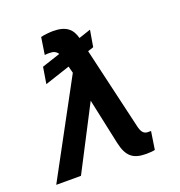

<svg xmlns="http://www.w3.org/2000/svg" viewBox="-135 -858 920 981"><g transform="rotate(-20 325.0 -367.5)"><path d="M440.7 -686.1 375.7 -664.4C362.6 -715.2 331.7 -744 260.3 -744C242.2 -744 208.8 -740.8 193.5 -736.2L179.3 -643.5C188.2 -644.9 198.9 -644.9 206 -644.9C226.6 -644.9 241.1 -638.8 250.7 -623.2L150.6 -590.2L136 -500.7L273.4 -546.2L283 -509.2L7.5 0H142L320 -343.8L373.2 -95.5C390.3 -16.3 424 8.9 494.3 8.9C513.8 8.9 531.2 7.5 541.9 4.6L556.8 -93H539.8C515.6 -93 505 -110.8 498.2 -140.3L394.2 -585.9L425.4 -596.2Z"/></g></svg>

Font: Magic Ui Pro Semi Bold
Style: Italic
Weight: 600
Italic angle: -9.39999°
Designer: Stefan Endress, Andreas Faust
Version: Version 1.000;FEAKit 1.0